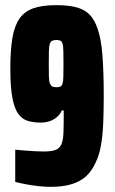

<svg xmlns="http://www.w3.org/2000/svg" viewBox="-20 -716 445 744"><path d="M176 8Q156 8 131.5 5.5Q107 3 83 -1.5Q59 -6 39 -11V-136Q59 -134 78 -132.5Q97 -131 115.5 -130Q134 -129 148 -129Q178 -129 194 -134.5Q210 -140 217.5 -156Q225 -172 226 -204Q227 -236 227 -288H219Q215 -276 203.5 -265Q192 -254 175.5 -247.5Q159 -241 137 -241Q110 -241 88 -247.5Q66 -254 51 -274.5Q36 -295 28 -337Q20 -379 20 -450Q20 -521 28 -568.5Q36 -616 55.5 -644Q75 -672 109.5 -684Q144 -696 198 -696Q247 -696 278.5 -687Q310 -678 328.5 -658Q347 -638 358 -605Q372 -566 377 -501.5Q382 -437 382 -342Q382 -288 380 -239.5Q378 -191 371 -151.5Q364 -112 349 -83Q335 -52 312.5 -32Q290 -12 256.5 -2Q223 8 176 8ZM199 -378Q209 -378 214.5 -381Q220 -384 222.5 -392.5Q225 -401 225.5 -419Q226 -437 226 -468Q226 -499 225.5 -518Q225 -537 222.5 -546Q220 -555 214.5 -558Q209 -561 199 -561Q188 -561 182 -558Q176 -555 173 -546Q170 -537 169.5 -518.5Q169 -500 169 -468Q169 -438 169.5 -419.5Q170 -401 173.5 -392.5Q177 -384 182.5 -381Q188 -378 199 -378Z"/></svg>

Font: Saira ExtraCondensed Black
Style: Regular
Weight: 900
Width: 2
Designer: Hector Gatti with collaboration of the Omnibus-Type team
Foundry: Omnibus-Type
Version: Version 1.101